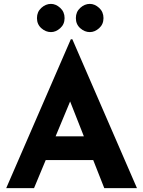

<svg xmlns="http://www.w3.org/2000/svg" viewBox="-20 -967 736 987"><path d="M12 0 344 -765H352L684 0H516L304 -538L409 -610L155 0ZM239 -266H460L511 -144H194ZM170 -874Q170 -906 192.5 -926.5Q215 -947 242 -947Q267 -947 289.5 -926.5Q312 -906 312 -874Q312 -842 289.5 -822Q267 -802 242 -802Q215 -802 192.5 -822Q170 -842 170 -874ZM370 -874Q370 -906 392.5 -926.5Q415 -947 442 -947Q467 -947 489.5 -926.5Q512 -906 512 -874Q512 -842 489.5 -822Q467 -802 442 -802Q415 -802 392.5 -822Q370 -842 370 -874Z"/></svg>

Font: Josefin Sans Thin
Style: Bold
Weight: 700
Version: Version 2.000